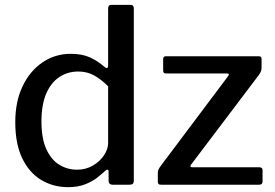

<svg xmlns="http://www.w3.org/2000/svg" viewBox="-20 -762 1135 792"><path d="M444 0Q437 0 432.5 -4Q428 -8 428 -16V-54Q428 -61 424 -62Q420 -63 415 -58Q402 -46 382 -30Q362 -14 332 -2Q302 10 261 10Q199 10 149.5 -20Q100 -50 71.5 -109.5Q43 -169 43 -258Q43 -343 73 -406Q103 -469 155 -504.5Q207 -540 272 -540Q319 -540 351.5 -525Q384 -510 410 -487Q418 -480 422 -481.5Q426 -483 426 -494V-727Q426 -742 439 -742H519Q532 -742 532 -727V-17Q532 -8 528 -4Q524 0 513 0H444ZM426 -406Q397 -435 368 -451Q339 -467 303 -467Q259 -467 224.5 -444Q190 -421 170.5 -375.5Q151 -330 151 -261Q151 -191 171 -147Q191 -103 224.5 -82.5Q258 -62 298 -62Q334 -62 363 -79Q392 -96 409 -121.5Q426 -147 426 -172V-406ZM645 0Q637 0 634 -3Q631 -6 631 -14V-46Q631 -56 633.5 -62Q636 -68 644 -79L921 -448Q929 -459 915 -459H666Q658 -459 655.5 -462Q653 -465 653 -473V-518Q653 -530 664 -530H1048Q1059 -530 1059 -519V-483Q1059 -474 1056.5 -468Q1054 -462 1048 -453L769 -84Q760 -72 774 -72H1050Q1063 -72 1063 -60V-14Q1063 -8 1060 -4Q1057 0 1048 0H645Z"/></svg>

Font: Libre Franklin Thin Medium
Style: Regular
Weight: 500
Version: Version 3.000